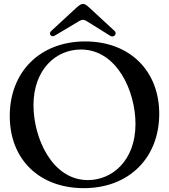

<svg xmlns="http://www.w3.org/2000/svg" viewBox="-20 -954 870 988"><path d="M410.9 14.2C646.7 14.2 799.4 -144.9 799.4 -367.9C799.4 -592.3 645.2 -740.8 418.7 -740.8C185 -740.8 30.2 -583.1 30.2 -357.2C30.2 -131.4 185 14.2 410.9 14.2ZM152.3 -412.3C152.3 -595.5 266.7 -699.2 396.3 -699.2C582 -699.2 677.2 -484.4 677.2 -316.4C677.2 -128.6 558.2 -27.3 432.2 -27.3C247.5 -27.3 152.3 -245 152.3 -412.3ZM242.9 -794C228.7 -780.9 242.9 -759.2 262.4 -771L388.1 -845.9C402 -854.4 411.9 -854 425.8 -845.5L547.6 -769.5C566.1 -757.8 584.2 -781.2 570.3 -794L441.1 -913.4C413.4 -939.3 403.1 -941.8 372.2 -913.4Z"/></svg>

Font: Margiela Serif Medium
Style: Regular
Weight: 500
Designer: Andreas Faust, Stefan Endress
Version: Version 1.002;FEAKit 1.0